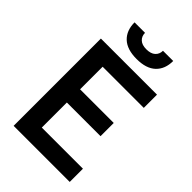

<svg xmlns="http://www.w3.org/2000/svg" viewBox="-264 -994 1089 1089"><g transform="rotate(45 280.0 -450.0)"><path d="M70 -700H520V-594H190V-413H460V-307H190V-106H520V0H70ZM295 -761Q218 -761 179 -798Q140 -835 140 -900H224Q224 -873 242 -856Q260 -839 295 -839Q331 -839 349.5 -856Q368 -873 368 -900H450Q450 -835 411 -798Q372 -761 295 -761Z"/></g></svg>

Font: Retni Sans
Style: Bold
Weight: 700
Designer: Vitaly Kuzmin
Foundry: ParaType Ltd.
Version: Version 1.00;March 2, 2019;FontCreator 11.5.0.2425 64-bit; t